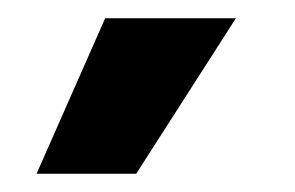

<svg xmlns="http://www.w3.org/2000/svg" viewBox="-20 -788 323 210"><path d="M129 -598H20L95 -768H238Z"/></svg>

Font: Bricolage Grotesque 12pt Bricolage Grotesque 10pt Regular
Style: Bold
Weight: 700
Designer: Mathieu Triay
Foundry: Atelier Triay
Version: Version 1.001; ttfautohint (v1.8.4.7-5d5b);gftools[0.9.33.de